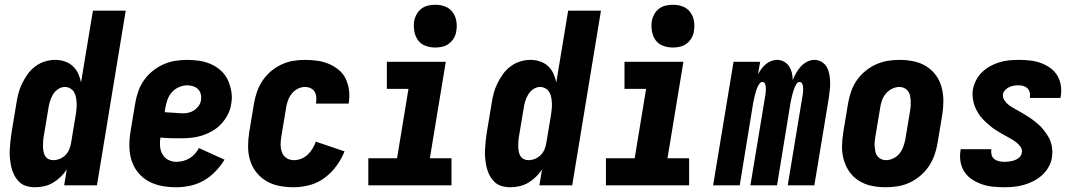

<svg xmlns="http://www.w3.org/2000/svg" viewBox="-20 -780 4540 808"><path d="M128 8Q109 8 91.5 3Q74 -2 61.5 -14Q49 -26 40.5 -42Q32 -58 28 -75.5Q24 -93 22 -111.5Q20 -130 21 -149Q22 -168 24 -187Q26 -206 29 -225L49 -345Q52 -366 57.5 -387Q63 -408 73 -428.5Q83 -449 96.5 -468Q110 -487 129 -501Q148 -515 169.5 -521.5Q191 -528 212 -528Q233 -528 252.5 -521.5Q272 -515 286.5 -501.5Q301 -488 309 -470.5Q317 -453 321 -433L371 -735H509L388 0H250L261 -67Q250 -50 235 -35.5Q220 -21 203 -11Q186 -1 166.5 3.5Q147 8 128 8ZM204 -106Q218 -106 231.5 -111.5Q245 -117 255.5 -127.5Q266 -138 271.5 -151.5Q277 -165 279 -178L299 -298Q301 -311 302 -323Q303 -335 302.5 -347Q302 -359 299.5 -371Q297 -383 291.5 -392.5Q286 -402 275.5 -408Q265 -414 253 -414Q238 -414 224.5 -405Q211 -396 203 -382.5Q195 -369 190.5 -354.5Q186 -340 184 -326L164 -206Q162 -195 161.5 -184.5Q161 -174 161 -163.5Q161 -153 163 -142.5Q165 -132 170 -123.5Q175 -115 184 -110.5Q193 -106 204 -106Z M722 8Q691 8 661 2.5Q631 -3 605.5 -17Q580 -31 561.5 -53.5Q543 -76 534 -104Q525 -132 524.5 -162.5Q524 -193 529 -225L549 -345Q553 -370 561.5 -394.5Q570 -419 585 -441Q600 -463 621.5 -480.5Q643 -498 667.5 -509Q692 -520 717.5 -524Q743 -528 768 -528Q794 -528 820 -524Q846 -520 869 -509.5Q892 -499 910.5 -482Q929 -465 939 -443Q949 -421 953.5 -395Q958 -369 953 -343Q950 -320 939 -298.5Q928 -277 911.5 -259Q895 -241 873 -228.5Q851 -216 828.5 -209Q806 -202 783 -200Q760 -198 738 -198Q717 -198 696.5 -198.5Q676 -199 655 -201Q652 -183 653.5 -164.5Q655 -146 663.5 -131Q672 -116 687.5 -107.5Q703 -99 722 -99Q736 -99 750 -102.5Q764 -106 777 -113.5Q790 -121 800 -132.5Q810 -144 817 -157L925 -108Q909 -82 887 -59Q865 -36 838 -20.5Q811 -5 781 1.5Q751 8 722 8ZM750 -303Q762 -303 774.5 -306Q787 -309 798 -316.5Q809 -324 816.5 -335Q824 -346 826 -359Q828 -372 825 -384Q822 -396 813.5 -404.5Q805 -413 793 -417Q781 -421 768 -421Q751 -421 733.5 -413.5Q716 -406 703.5 -392Q691 -378 685 -361Q679 -344 676 -327L673 -308Q683 -307 692 -306.5Q701 -306 711 -305.5Q721 -305 730.5 -304Q740 -303 750 -303Z M1216 8Q1186 8 1156.5 2.5Q1127 -3 1102 -17.5Q1077 -32 1059 -54.5Q1041 -77 1032.5 -105Q1024 -133 1024 -163.5Q1024 -194 1029 -225L1049 -345Q1053 -369 1061.5 -393.5Q1070 -418 1084.5 -440Q1099 -462 1119.5 -479.5Q1140 -497 1164.5 -508.5Q1189 -520 1214 -524Q1239 -528 1263 -528Q1289 -528 1314.5 -524.5Q1340 -521 1363 -511.5Q1386 -502 1405 -486.5Q1424 -471 1434.5 -449Q1445 -427 1448.5 -402Q1452 -377 1448 -350L1447 -344H1310V-346Q1312 -359 1311 -371.5Q1310 -384 1304 -394Q1298 -404 1287 -409Q1276 -414 1263 -414Q1248 -414 1233 -406.5Q1218 -399 1207.5 -385.5Q1197 -372 1191.5 -356.5Q1186 -341 1184 -326L1164 -206Q1161 -189 1161 -171.5Q1161 -154 1166.5 -139Q1172 -124 1185.5 -115Q1199 -106 1217 -106Q1232 -106 1247.5 -112Q1263 -118 1275 -129.5Q1287 -141 1295.5 -155Q1304 -169 1309 -184L1430 -143Q1417 -111 1396 -82Q1375 -53 1346 -31.5Q1317 -10 1283 -1Q1249 8 1216 8Z M1530 0V-114H1651L1699 -406H1608V-520H1856L1789 -114H1880V0ZM1812 -580Q1790 -580 1770 -587.5Q1750 -595 1738.5 -611.5Q1727 -628 1723.5 -649Q1720 -670 1723 -692Q1726 -707 1733.5 -720.5Q1741 -734 1753.5 -743.5Q1766 -753 1781.5 -756.5Q1797 -760 1812 -760Q1834 -760 1853.5 -752.5Q1873 -745 1885 -728.5Q1897 -712 1900.5 -691Q1904 -670 1900 -648Q1898 -633 1890 -619.5Q1882 -606 1869.5 -596.5Q1857 -587 1842 -583.5Q1827 -580 1812 -580Z M2128 8Q2109 8 2091.5 3Q2074 -2 2061.5 -14Q2049 -26 2040.5 -42Q2032 -58 2028 -75.5Q2024 -93 2022 -111.5Q2020 -130 2021 -149Q2022 -168 2024 -187Q2026 -206 2029 -225L2049 -345Q2052 -366 2057.5 -387Q2063 -408 2073 -428.5Q2083 -449 2096.5 -468Q2110 -487 2129 -501Q2148 -515 2169.5 -521.5Q2191 -528 2212 -528Q2233 -528 2252.5 -521.5Q2272 -515 2286.5 -501.5Q2301 -488 2309 -470.5Q2317 -453 2321 -433L2371 -735H2509L2388 0H2250L2261 -67Q2250 -50 2235 -35.5Q2220 -21 2203 -11Q2186 -1 2166.5 3.5Q2147 8 2128 8ZM2204 -106Q2218 -106 2231.5 -111.5Q2245 -117 2255.5 -127.5Q2266 -138 2271.5 -151.5Q2277 -165 2279 -178L2299 -298Q2301 -311 2302 -323Q2303 -335 2302.5 -347Q2302 -359 2299.5 -371Q2297 -383 2291.5 -392.5Q2286 -402 2275.5 -408Q2265 -414 2253 -414Q2238 -414 2224.5 -405Q2211 -396 2203 -382.5Q2195 -369 2190.5 -354.5Q2186 -340 2184 -326L2164 -206Q2162 -195 2161.5 -184.5Q2161 -174 2161 -163.5Q2161 -153 2163 -142.5Q2165 -132 2170 -123.5Q2175 -115 2184 -110.5Q2193 -106 2204 -106Z M2530 0V-114H2651L2699 -406H2608V-520H2856L2789 -114H2880V0ZM2812 -580Q2790 -580 2770 -587.5Q2750 -595 2738.5 -611.5Q2727 -628 2723.5 -649Q2720 -670 2723 -692Q2726 -707 2733.5 -720.5Q2741 -734 2753.5 -743.5Q2766 -753 2781.5 -756.5Q2797 -760 2812 -760Q2834 -760 2853.5 -752.5Q2873 -745 2885 -728.5Q2897 -712 2900.5 -691Q2904 -670 2900 -648Q2898 -633 2890 -619.5Q2882 -606 2869.5 -596.5Q2857 -587 2842 -583.5Q2827 -580 2812 -580Z M2981 0 3067 -520H3179L3170 -468Q3177 -480 3185 -491Q3193 -502 3203.5 -510.5Q3214 -519 3226 -523.5Q3238 -528 3251 -528Q3266 -528 3279.5 -520.5Q3293 -513 3301 -500.5Q3309 -488 3312.5 -473.5Q3316 -459 3316 -443Q3322 -458 3330.5 -473Q3339 -488 3350.5 -500.5Q3362 -513 3377 -520.5Q3392 -528 3407 -528Q3424 -528 3438 -519.5Q3452 -511 3459.5 -497.5Q3467 -484 3470 -468Q3473 -452 3473.5 -435Q3474 -418 3472 -401.5Q3470 -385 3468 -368L3407 0H3295L3359 -387Q3360 -394 3360 -401Q3360 -408 3359.5 -415Q3359 -422 3355.5 -428.5Q3352 -435 3345 -435Q3337 -435 3332 -427Q3327 -419 3324 -411.5Q3321 -404 3318.5 -396Q3316 -388 3314 -380.5Q3312 -373 3310.5 -365Q3309 -357 3307 -349L3250 0H3138L3202 -387Q3203 -394 3203 -401Q3203 -408 3202.5 -415Q3202 -422 3199 -428.5Q3196 -435 3188 -435Q3181 -435 3175.5 -427Q3170 -419 3167 -411.5Q3164 -404 3161.5 -396Q3159 -388 3157 -380.5Q3155 -373 3153.5 -365Q3152 -357 3150 -349L3093 0Z M3707 8Q3677 8 3648 2Q3619 -4 3595 -19Q3571 -34 3555 -56.5Q3539 -79 3531 -107Q3523 -135 3523.5 -164.5Q3524 -194 3529 -225L3549 -345Q3553 -369 3561.5 -394Q3570 -419 3585 -441Q3600 -463 3621 -480.5Q3642 -498 3666.5 -509Q3691 -520 3716 -524Q3741 -528 3766 -528Q3796 -528 3825 -522Q3854 -516 3878 -501Q3902 -486 3918.5 -463.5Q3935 -441 3942.5 -413Q3950 -385 3950 -355.5Q3950 -326 3945 -295L3925 -175Q3921 -151 3912 -126Q3903 -101 3888 -79Q3873 -57 3852 -39.5Q3831 -22 3807 -11Q3783 0 3757.5 4Q3732 8 3707 8ZM3708 -106Q3724 -106 3739.5 -113.5Q3755 -121 3765.5 -134Q3776 -147 3781.5 -163Q3787 -179 3790 -194L3810 -314Q3812 -325 3812.5 -336Q3813 -347 3812.5 -357.5Q3812 -368 3809.5 -378.5Q3807 -389 3801 -397Q3795 -405 3785.5 -409.5Q3776 -414 3765 -414Q3749 -414 3734 -406.5Q3719 -399 3708 -386Q3697 -373 3691.5 -357Q3686 -341 3684 -326L3664 -206Q3662 -195 3661 -184Q3660 -173 3661 -162.5Q3662 -152 3664 -141.5Q3666 -131 3672.5 -123Q3679 -115 3688 -110.5Q3697 -106 3708 -106Z M4206 8Q4182 8 4158 5.5Q4134 3 4112.5 -4.5Q4091 -12 4071.5 -24.5Q4052 -37 4039.5 -55.5Q4027 -74 4022.5 -97.5Q4018 -121 4022 -145L4023 -152H4152V-150Q4150 -139 4153 -128Q4156 -117 4164.5 -110.5Q4173 -104 4184 -101.5Q4195 -99 4206 -99Q4217 -99 4228 -100.5Q4239 -102 4249.5 -105.5Q4260 -109 4269 -117Q4278 -125 4280 -136Q4283 -150 4275.5 -161Q4268 -172 4258 -180Q4248 -188 4237 -194.5Q4226 -201 4214.5 -207Q4203 -213 4192 -219.5Q4181 -226 4170 -233Q4159 -240 4149.5 -248Q4140 -256 4130.5 -264.5Q4121 -273 4112.5 -282.5Q4104 -292 4097.5 -302.5Q4091 -313 4085.5 -325Q4080 -337 4077 -349.5Q4074 -362 4073 -375.5Q4072 -389 4074 -403Q4078 -423 4087.5 -442Q4097 -461 4112.5 -476Q4128 -491 4147 -501.5Q4166 -512 4186 -518Q4206 -524 4226.5 -526Q4247 -528 4267 -528Q4291 -528 4314 -525.5Q4337 -523 4358.5 -515.5Q4380 -508 4398.5 -495Q4417 -482 4428.5 -463.5Q4440 -445 4444 -422Q4448 -399 4444 -375L4443 -368H4314V-371Q4316 -381 4313.5 -391Q4311 -401 4304 -408Q4297 -415 4287 -418Q4277 -421 4267 -421Q4257 -421 4247.5 -419.5Q4238 -418 4228.5 -414Q4219 -410 4211 -402Q4203 -394 4201 -385Q4199 -371 4206 -359.5Q4213 -348 4223 -340Q4233 -332 4244.5 -325.5Q4256 -319 4267 -313Q4278 -307 4288.5 -300.5Q4299 -294 4310 -287Q4321 -280 4331 -272Q4341 -264 4351 -255.5Q4361 -247 4368.5 -237.5Q4376 -228 4383.5 -217.5Q4391 -207 4396.5 -195.5Q4402 -184 4405 -171Q4408 -158 4408.5 -144.5Q4409 -131 4407 -118Q4404 -97 4393 -77.5Q4382 -58 4365.5 -43Q4349 -28 4329.5 -18Q4310 -8 4289 -2Q4268 4 4247 6Q4226 8 4206 8Z"/></svg>

Font: Iosevka SS18 Heavy
Style: Italic
Weight: 900
Italic angle: -9°
Monospace: yes
Designer: Belleve Invis
Foundry: Belleve Invis
Version: Version 25.1.1; ttfautohint (v1.8.4)